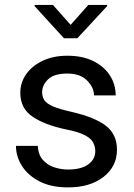

<svg xmlns="http://www.w3.org/2000/svg" viewBox="-20 -770 556 799"><path d="M376.5 -140.1Q376.5 -159.7 367.9 -176.5Q359.4 -193.4 333.3 -207.3Q307.1 -221.2 254.9 -231.4Q166.5 -250 115.5 -284.4Q64.5 -318.8 64.5 -383.8Q64.5 -425.8 88.6 -460.7Q112.8 -495.6 157 -516.8Q201.2 -538.1 260.3 -538.1Q323.7 -538.1 368.7 -515.6Q413.6 -493.2 437.5 -455.8Q461.4 -418.5 461.4 -373H371.1Q371.1 -405.8 342.5 -434.8Q314 -463.9 260.3 -463.9Q204.1 -463.9 179.7 -439.5Q155.3 -415 155.3 -386.2Q155.3 -366.7 165 -352.5Q174.8 -338.4 200.9 -327.1Q227.1 -315.9 276.9 -304.7Q374.5 -282.2 420.7 -246.6Q466.8 -210.9 466.8 -147Q466.8 -77.6 410.9 -33.9Q355 9.8 262.7 9.8Q192.9 9.8 144.5 -15.1Q96.2 -40 71.3 -79.6Q46.4 -119.1 46.4 -163.1H137.2Q139.2 -126 158.7 -104.2Q178.2 -82.5 206.5 -73.5Q234.9 -64.5 262.7 -64.5Q317.9 -64.5 347.2 -85.9Q376.5 -107.4 376.5 -140.1ZM200.2 -749.5 273.9 -666.5 347.7 -749.5H425.8V-744.6L301.8 -610.8H246.1L124 -744.6V-749.5Z"/></svg>

Font: Vazirmatn RD FD
Style: Regular
Weight: 400
Designer: Saber Rastikerdar
Foundry: Saber Rastikerdar
Version: Version 33.003